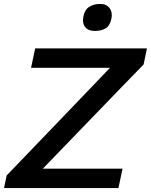

<svg xmlns="http://www.w3.org/2000/svg" viewBox="-28 -960 770 980"><path d="M-7.5 0 6 -64.5Q39.5 -99.5 81.8 -143.2Q124 -187 167 -232Q210 -277 246 -314L533.5 -614H130.5L151.5 -713H722L705 -631Q649.5 -574 595.8 -518.5Q542 -463 488.5 -407.5L190.5 -99H597.5L576.5 0ZM455 -802Q423 -802 406.8 -821.8Q390.5 -841.5 398 -877.5Q405 -911 428 -925.5Q451 -940 483.5 -940Q516 -940 531.8 -918Q547.5 -896 540.5 -864Q533 -828 510.8 -815Q488.5 -802 455 -802Z"/></svg>

Font: Commissioner Medium
Style: Italic
Weight: 500
Italic angle: -12°
Designer: Kostas Bartsokas
Foundry: Kostas Bartsokas
Version: Version 1.000; ttfautohint (v1.8.3)